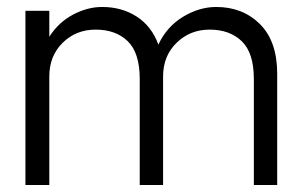

<svg xmlns="http://www.w3.org/2000/svg" viewBox="-20 -531 868 551"><path d="M381 -304.5Q381 -379 346.8 -412.5Q312.5 -446 254.5 -446Q198 -446 159.8 -408.2Q121.5 -370.5 121.5 -311.5V0H53V-500H121.5V-425.5Q148 -467 189.5 -489Q231 -511 273 -511Q329.5 -511 372.2 -483.5Q415 -456 434.5 -403Q458.5 -454.5 505.2 -482.8Q552 -511 600.5 -511Q676.5 -511 726 -461.8Q775.5 -412.5 775.5 -319V0H708.5V-304.5Q708.5 -379 674 -412.5Q639.5 -446 581.5 -446Q525.5 -446 486.8 -408.2Q448 -370.5 448 -311.5V0H381Z"/></svg>

Font: Overused Grotesk Book
Style: Regular
Weight: 375
Version: Version 0.004